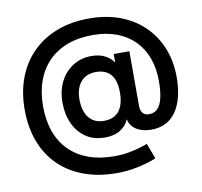

<svg xmlns="http://www.w3.org/2000/svg" viewBox="-96 -822 1189 1129"><g transform="rotate(-10 498.5 -257.0)"><path d="M511.2 205.1Q402.8 205.1 316.2 173.1Q229.5 141.1 168.2 81.1Q106.9 21 74.5 -64.2Q42 -149.4 42 -255.4Q42 -359.9 74.2 -445.1Q106.4 -530.3 167.5 -591.6Q228.5 -652.8 314.5 -685.8Q400.4 -718.8 507.8 -718.8Q610.8 -718.8 693.4 -687.3Q775.9 -655.8 834.5 -598.1Q893.1 -540.5 924.3 -462.2Q955.6 -383.8 955.6 -290.5Q955.6 -229 943.6 -178Q931.6 -127 907.2 -89.6Q882.8 -52.2 845.2 -31.7Q807.6 -11.2 755.4 -11.2Q717.8 -11.2 689.5 -22.5Q661.1 -33.7 644.5 -52.7Q627.9 -71.8 624 -94.7H622.1Q609.4 -61 573.2 -37.1Q537.1 -13.2 479.5 -13.2Q413.1 -13.2 365.7 -45.4Q318.4 -77.6 293.2 -133.1Q268.1 -188.5 268.1 -257.8Q268.1 -330.6 296.4 -384.8Q324.7 -439 373.3 -469Q421.9 -499 481.4 -499Q530.3 -499 564 -481.2Q597.7 -463.4 611.3 -439.5H614.3V-487.8H708V-162.1Q708 -133.3 720.9 -118.2Q733.9 -103 758.3 -103Q789.6 -103 809.6 -123.5Q829.6 -144 839.1 -184.8Q848.6 -225.6 848.6 -286.1Q848.6 -361.3 826.2 -422.6Q803.7 -483.9 760.5 -527.8Q717.3 -571.8 654.5 -595.5Q591.8 -619.1 510.7 -619.1Q426.3 -619.1 359.9 -594.2Q293.5 -569.3 247.1 -522.2Q200.7 -475.1 176.3 -407.7Q151.9 -340.3 151.9 -256.3Q151.9 -171.4 176.3 -104.2Q200.7 -37.1 247.6 9.5Q294.4 56.2 361.8 80.6Q429.2 105 515.1 105Q558.6 105 596.9 98.4Q635.3 91.8 665.5 82.8Q695.8 73.7 714.4 66.4L749 158.7Q727.1 168.5 690.9 179.2Q654.8 189.9 609.1 197.5Q563.5 205.1 511.2 205.1ZM490.7 -110.4Q531.2 -110.4 557.9 -127.4Q584.5 -144.5 597.9 -177.7Q611.3 -210.9 611.3 -259.3Q611.3 -308.1 597.7 -339.6Q584 -371.1 557.4 -386.5Q530.8 -401.9 491.2 -401.9Q453.1 -401.9 425.8 -384.5Q398.4 -367.2 384 -335.2Q369.6 -303.2 369.6 -259.3Q369.6 -214.4 383.1 -180.9Q396.5 -147.5 423.6 -128.9Q450.7 -110.4 490.7 -110.4Z"/></g></svg>

Font: Inter 24pt SemiBold
Style: Regular
Weight: 600
Designer: Rasmus Andersson
Foundry: rsms
Version: Version 4.001;git-66647c0bb